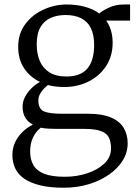

<svg xmlns="http://www.w3.org/2000/svg" viewBox="-20 -588 628 876"><path d="M270.5 268.5Q207.5 268.5 162.8 257.5Q118 246.5 90 226.8Q62 207 49.2 179.8Q36.5 152.5 36.5 119.5Q36.5 87 49.5 60Q62.5 33 84 12.8Q105.5 -7.5 130 -19.5Q107.5 -31 95.2 -51.5Q83 -72 83 -102Q83 -124.5 94.2 -146Q105.5 -167.5 123.5 -185.2Q141.5 -203 162.5 -214Q116.5 -236.5 89.8 -276.8Q63 -317 63 -374.5Q63 -435 95.5 -478.2Q128 -521.5 179 -544.5Q230 -567.5 284.5 -567.5Q329 -567.5 367 -557.2Q405 -547 433 -526.5Q443.5 -537 474.8 -552.2Q506 -567.5 545.5 -567.5H573.5V-494H464.5Q473.5 -482 480.2 -466Q487 -450 490.5 -431.8Q494 -413.5 494 -393.5Q494 -332 464 -286.5Q434 -241 383.8 -216Q333.5 -191 273.5 -191Q253.5 -191 234.8 -193.2Q216 -195.5 198.5 -200Q181 -186.5 168 -168.2Q155 -150 155 -130Q155 -91.5 179.8 -80.2Q204.5 -69 263.5 -69H383Q446 -69 485.8 -52.2Q525.5 -35.5 544 -5Q562.5 25.5 562.5 66Q562.5 107.5 540.2 143.8Q518 180 478.2 208Q438.5 236 385.5 252.2Q332.5 268.5 270.5 268.5ZM276 218.5Q329.5 218.5 377.5 202.8Q425.5 187 456 158.2Q486.5 129.5 486.5 89Q486.5 61.5 477.8 41.5Q469 21.5 442.5 10.8Q416 0 363 0H239.5Q219 0 200.5 -1Q182 -2 166 -5.5Q142.5 13.5 130 40.5Q117.5 67.5 117.5 103.5Q117.5 139.5 132.2 165.2Q147 191 181.5 204.8Q216 218.5 276 218.5ZM283 -239Q348 -239 378.8 -275.5Q409.5 -312 409.5 -383Q409.5 -429.5 394.5 -459.8Q379.5 -490 350.2 -504.8Q321 -519.5 279 -519.5Q242 -519.5 212.2 -506.8Q182.5 -494 165 -464.8Q147.5 -435.5 147.5 -385Q147.5 -343.5 161.2 -310.5Q175 -277.5 205 -258.2Q235 -239 283 -239Z"/></svg>

Font: Merriweather 24pt Light
Style: Regular
Weight: 300
Designer: Eben Sorkin
Foundry: Eben Sorkin
Version: Version 2.100